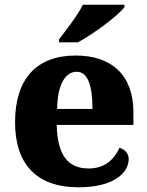

<svg xmlns="http://www.w3.org/2000/svg" viewBox="-20 -786 626 816"><path d="M231 -619V-606H311C378 -642 484 -721 509 -756V-766H332C311 -721 260 -657 231 -619ZM314 10C467 10 527 -54 527 -110C527 -134 510 -151 488 -158C465 -108 425 -70 357 -70C269 -70 224 -126 221 -255H547V-309C547 -467 454 -550 302 -550C137 -550 44 -453 44 -266C44 -91 133 10 314 10ZM373 -323H223C224 -426 257 -481 306 -481C353 -481 373 -423 373 -323Z"/></svg>

Font: Noto Serif Malayalam ExtraBold
Style: Regular
Weight: 800
Designer: Indian type Foundry, Jelle Bosma, Monotype Design Team
Foundry: Monotype Imaging Inc.
Version: Version 2.104